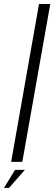

<svg xmlns="http://www.w3.org/2000/svg" viewBox="-73 -805 270 955"><path d="M-17.5 0 121 -785H177L38 0ZM-53 129.6 1.8 39.9H50.8L-28 129.6Z"/></svg>

Font: Anybody Condensed Light
Style: Italic
Weight: 300
Width: 3
Italic angle: -10°
Designer: Tyler Finck
Foundry: Etcetera Type Company
Version: Version 1.010; ttfautohint (v1.8.3) -l 8 -r 50 -G 200 -x 14 